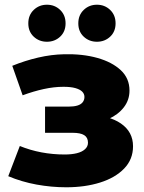

<svg xmlns="http://www.w3.org/2000/svg" viewBox="-20 -783 612 814"><path d="M261 11Q340 11 404 -9Q468 -29 506 -68Q544 -107 544 -163Q544 -224 492.5 -259.5Q441 -295 352 -295L348 -260Q399 -260 440 -278.5Q481 -297 505 -328Q529 -359 529 -399Q529 -451 492 -485.5Q455 -520 392.5 -537.5Q330 -555 252 -553Q198 -552 142 -539Q86 -526 32 -504L76 -379Q122 -396 165.5 -405.5Q209 -415 249 -415Q280 -415 299.5 -409.5Q319 -404 328.5 -394.5Q338 -385 338 -372Q338 -359 330.5 -349.5Q323 -340 308 -335.5Q293 -331 271 -331H171V-220H288Q321 -220 337 -210Q353 -200 353 -178Q353 -162 340.5 -150.5Q328 -139 306 -133.5Q284 -128 254 -128Q204 -128 156 -137Q108 -146 64 -164L15 -36Q72 -12 135 -0.5Q198 11 261 11ZM391 -606Q358 -606 335 -627.5Q312 -649 312 -684Q312 -719 335 -741Q358 -763 391 -763Q424 -763 447 -741Q470 -719 470 -684Q470 -649 447 -627.5Q424 -606 391 -606ZM179 -606Q146 -606 123 -627.5Q100 -649 100 -684Q100 -719 123 -741Q146 -763 179 -763Q212 -763 235 -741Q258 -719 258 -684Q258 -649 235 -627.5Q212 -606 179 -606Z"/></svg>

Font: MOST Montserrat ExtraBold
Style: Regular
Weight: 800
Designer: Julieta Ulanovsky
Foundry: Julieta Ulanovsky
Version: Version 8.000;March 11, 2024;FontCreator 15.0.0.2926 64-bit